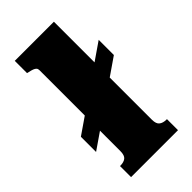

<svg xmlns="http://www.w3.org/2000/svg" viewBox="-236 -821 885 885"><g transform="rotate(-45 206.5 -379.0)"><path d="M24 -196V-295L398 -553V-454ZM311 -758V-119Q311 -92 324 -82Q337 -72 359 -72H362V0H56V-72H58Q81 -72 93.5 -82Q106 -92 106 -119V-647Q106 -656 101.5 -661Q97 -666 88 -669.5Q79 -673 64 -676L56 -678V-758Z"/></g></svg>

Font: Roboto Serif ExtraBold
Style: Regular
Weight: 800
Designer: Greg Gazdowicz
Foundry: Commercial Type
Version: Version 1.008